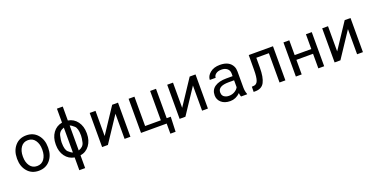

<svg xmlns="http://www.w3.org/2000/svg" viewBox="-26 -1671 5452 2794"><g transform="rotate(-20 2700.5 -273.5)"><path d="M149.9 -258.3Q149.9 -174.8 189 -119.1Q228 -63.5 299.8 -63.5Q371.6 -63.5 410.6 -119.1Q449.7 -174.8 449.7 -258.3V-269Q449.7 -351.1 410.2 -407.7Q371.1 -463.9 299.8 -463.9Q228.5 -463.9 189 -407.7Q149.9 -351.6 149.9 -269ZM59.6 -269Q59.6 -385.7 125 -461.9Q190.4 -538.1 299.8 -538.1Q409.2 -538.1 474.6 -461.9Q540 -385.7 540 -269V-258.3Q540 -142.1 474.6 -66.4Q409.2 9.8 299.8 9.8Q189.9 9.8 125 -66.4Q59.6 -142.6 59.6 -258.3Z M750 -258.3Q750 -151.4 788.8 -115.5Q827.6 -79.6 854 -70.8V-456.5Q778.3 -430.7 764.2 -366Q750 -301.3 750 -269ZM1049.8 -269Q1049.8 -375.5 1010.3 -411.6Q970.7 -447.8 944.3 -456.5V-69.8Q1021.5 -95.7 1035.6 -160.4Q1049.8 -225.1 1049.8 -258.3ZM659.7 -269Q659.7 -373 711.7 -445.3Q763.7 -517.6 854 -534.2V-750H944.3V-534.2Q1034.2 -519 1087.2 -446.3Q1140.1 -373.5 1140.1 -269V-258.3Q1140.1 -154.8 1087.4 -81.8Q1034.7 -8.8 944.3 5.9V203.1H854V5.4Q764.6 -10.3 712.2 -82.3Q659.7 -154.3 659.7 -258.3Z M1719.2 -528.3V0H1628.9V-389.6L1370.6 0H1280.8V-528.3H1370.6V-138.2L1628.9 -528.3Z M1883.3 -528.3H1973.6V-73.7H2216.8V-528.3H2307.6V-73.7H2370.6L2361.8 156.7H2280.8V0H1883.3Z M2919.4 -528.3V0H2829.1V-389.6L2570.8 0H2481V-528.3H2570.8V-138.2L2829.1 -528.3Z M3334 -256.3Q3167 -256.3 3167 -159.2Q3167 -96.2 3226.6 -75.7Q3246.6 -68.8 3272.9 -68.8Q3322.3 -68.8 3361.8 -92.3Q3401.4 -115.7 3418 -149.4V-256.3ZM3419.4 -57.6Q3352.1 9.8 3265.1 9.8Q3178.2 9.8 3127.4 -34.7Q3076.7 -79.1 3076.7 -146.5Q3076.7 -231.4 3141.6 -275.9Q3206.5 -320.3 3319.3 -320.3H3418V-361.8Q3418 -409.2 3384.3 -437.5Q3350.6 -465.8 3295.9 -465.3Q3241.2 -465.3 3210 -440.9Q3178.2 -416.5 3178.2 -381.8H3087.4Q3088.4 -443.4 3146.5 -490.7Q3204.6 -538.1 3297.9 -538.1Q3443.8 -538.1 3492.2 -438.5Q3508.3 -405.3 3508.3 -360.8V-115.2Q3508.3 -54.2 3526.9 -7.8V0H3432.6Q3422.9 -18.6 3419.4 -57.6Z M4119.1 -528.3V0H4028.3V-453.6H3834L3833.5 -302.2Q3833.5 -150.9 3793.5 -75.4Q3753.4 0 3653.8 0H3627.4L3628.9 -80.6L3648.9 -81.1Q3702.6 -81.1 3722.7 -133.5Q3742.7 -186 3742.7 -302.2L3743.7 -528.3Z M4719.7 0H4629.4V-225.6H4371.6V0H4281.2V-528.3H4371.6V-299.3H4629.4V-528.3H4719.7Z M5319.8 -528.3V0H5229.5V-389.6L4971.2 0H4881.3V-528.3H4971.2V-138.2L5229.5 -528.3Z"/></g></svg>

Font: RobotoMono-Regular
Style: Regular
Weight: 400
Designer: Google
Version: Version 2.000985; 2015; ttfautohint (v1.3)